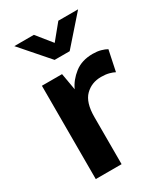

<svg xmlns="http://www.w3.org/2000/svg" viewBox="-173 -770 743 850"><g transform="rotate(-30 198.0 -345.0)"><path d="M60 -477H163L178 -391Q195 -429 232 -458Q269 -487 325 -487Q348 -487 366 -482Q384 -477 396 -470L374 -365Q363 -371 346 -375.5Q329 -380 306 -380Q257 -380 224.5 -347.5Q192 -315 192 -241V0H60ZM204 -613 267 -690H368L243 -548H166L42 -690H142Z"/></g></svg>

Font: Mukta Malar
Style: Bold
Weight: 700
Designer: Aadarsh Rajan, Girish Dalvi, Yashodeep Gholap
Foundry: Ek Type
Version: Version 2.538;PS 1.000;hotconv 16.6.51;makeotf.lib2.5.65220;